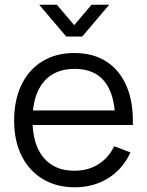

<svg xmlns="http://www.w3.org/2000/svg" viewBox="-20 -780 625 815"><path d="M146.3 -760H221.3L295 -673.3L368.7 -760H443.7L329 -625H261ZM298.3 15Q219.7 15 161.8 -19.9Q103.8 -54.8 71.9 -118.4Q40 -182 40 -267.7Q40 -356.2 71.5 -420.7Q103 -485.2 160.3 -520.1Q217.7 -555 295.7 -555Q375.7 -555 432.2 -518.3Q488.7 -481.7 517.7 -413.2Q546.7 -344.7 543.8 -249.3H469V-275.3Q467 -380.5 423.8 -434.1Q380.5 -487.7 297.7 -487.7Q210.5 -487.7 164.2 -431.1Q118 -374.5 118 -270Q118 -167.8 164.2 -111.6Q210.5 -55.3 295.7 -55.3Q353.7 -55.3 396.8 -82.2Q440 -109 465 -159.3L533.7 -133Q501.5 -62.3 439.2 -23.7Q377 15 298.3 15ZM92 -249.3V-311H504.7V-249.3Z"/></svg>

Font: Manrope ExtraLight
Style: Regular
Weight: 200
Designer: Mikhail Sharanda
Foundry: Mikhail Sharanda
Version: Version 4.505